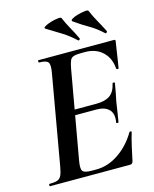

<svg xmlns="http://www.w3.org/2000/svg" viewBox="-119 -883 770 962"><g transform="rotate(-15 265.5 -401.5)"><path d="M20 0Q17 0 17 -6Q17 -12 20 -12Q47 -12 61 -17Q75 -22 82 -37Q89 -52 94 -81L175 -544Q183 -587 173.5 -600Q164 -613 126 -613Q124 -613 124 -619Q124 -625 126 -625H519Q527 -625 525 -616Q522 -597 518 -571Q514 -545 510.5 -521Q507 -497 504 -482Q503 -478 497.5 -479.5Q492 -481 492 -483Q488 -539 453 -571.5Q418 -604 363 -604H345Q317 -604 303.5 -599.5Q290 -595 284.5 -582Q279 -569 274 -543L193 -85Q186 -45 195 -33Q204 -21 241 -21H267Q326 -21 381.5 -58.5Q437 -96 474 -159Q476 -162 481.5 -160.5Q487 -159 485 -157Q476 -128 467 -88.5Q458 -49 451 -15Q448 0 435 0ZM434 -222Q433 -218 427 -218.5Q421 -219 422 -223Q430 -267 408.5 -289Q387 -311 344 -311H187L191 -339H351Q396 -339 421 -356.5Q446 -374 455 -415Q456 -420 462 -419.5Q468 -419 467 -414Q462 -382 458 -363.5Q454 -345 450 -325Q446 -300 442.5 -275.5Q439 -251 434 -222ZM485 -669Q451 -701 416 -721Q381 -741 343 -768Q334 -774 345.5 -781.5Q357 -789 377 -794.5Q397 -800 414 -802Q431 -804 433 -799Q447 -766 462.5 -739Q478 -712 495 -678Q497 -674 492.5 -670Q488 -666 485 -669ZM345 -669Q311 -701 277 -722Q243 -743 202 -768Q193 -773 205 -780.5Q217 -788 236.5 -794Q256 -800 273.5 -802Q291 -804 293 -799Q307 -766 322.5 -739Q338 -712 354 -678Q356 -674 352 -670.5Q348 -667 345 -669Z"/></g></svg>

Font: Cormorant Infant Light
Style: Italic
Weight: 300
Italic angle: -10°
Designer: Christian Thalmann (Catharsis Fonts)
Foundry: Catharsis Fonts
Version: Version 4.001